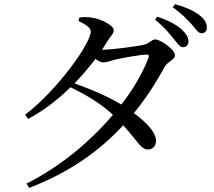

<svg xmlns="http://www.w3.org/2000/svg" viewBox="-20 -845 1040 935"><path d="M824 -658C844 -634 856 -615 871 -615C888 -616 898 -627 898 -643C897 -664 887 -681 863 -703C837 -726 797 -747 746 -764L735 -749C779 -714 803 -684 824 -658ZM912 -728C934 -704 944 -683 962 -683C978 -684 988 -694 987 -712C987 -734 975 -753 949 -773C922 -793 887 -809 833 -825L821 -810C869 -775 890 -752 912 -728ZM109 49 122 70C314 -4 461 -106 580 -235C651 -157 667 -116 700 -117C724 -117 740 -134 740 -161C738 -203 691 -251 632 -294C689 -364 738 -439 783 -521C796 -545 832 -554 832 -575C832 -605 761 -653 736 -653C717 -653 708 -633 680 -627C653 -620 525 -603 481 -603H477L505 -647C520 -672 534 -680 534 -699C534 -719 477 -752 429 -759C404 -763 385 -762 367 -760L362 -743C396 -727 422 -710 422 -692C422 -632 256 -403 102 -286L117 -266C191 -305 261 -359 323 -420C401 -383 470 -341 530 -286C420 -156 273 -33 109 49ZM343 -439C380 -477 414 -518 445 -558C459 -548 472 -541 482 -541C498 -541 517 -548 538 -554C571 -562 659 -578 692 -579C703 -580 708 -576 703 -563C676 -492 631 -413 571 -336C506 -375 419 -412 343 -439Z"/></svg>

Font: Noto Serif CJK SC Medium
Style: Regular
Weight: 500
Designer: Ryoko NISHIZUKA 西塚涼子 (kana & ideographs); Frank Grießhammer (Latin, Greek & Cyrillic); Wenlong ZHANG 张文龙 (bopomofo); San
Foundry: Adobe
Version: Version 2.001;hotconv 1.1.0;makeotfexe 2.6.0